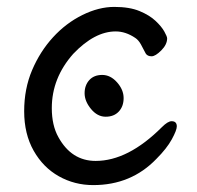

<svg xmlns="http://www.w3.org/2000/svg" viewBox="-20 -512 570 556"><path d="M250 24Q196 24 150.5 -1.5Q105 -27 77.5 -75.5Q50 -124 50 -190Q50 -255 73 -309Q96 -363 133.5 -404Q171 -445 218.5 -468.5Q266 -492 311 -492Q355 -492 384 -480Q413 -468 430.5 -451.5Q448 -435 456 -420.5Q464 -406 464 -401Q464 -383 447 -366Q430 -349 419 -349Q407 -349 402 -357Q395 -371 388 -383.5Q381 -396 372 -402Q344 -421 315 -421Q254 -421 192 -356Q130 -286 130 -199Q130 -149 149 -115Q187 -46 257 -46Q351 -46 449 -144Q466 -161 477 -161Q492 -161 492 -146Q492 -135 477.5 -108.5Q463 -82 433 -52Q360 24 250 24ZM324 -189Q310 -174 286 -174Q262 -174 243.5 -196.5Q225 -219 225 -242Q225 -265 238.5 -280Q252 -295 276 -295Q300 -295 319 -273.5Q338 -252 338 -228Q338 -204 324 -189Z"/></svg>

Font: LXGW WenKai Medium
Style: Regular
Weight: 500
Designer: LXGW / Fontworks Inc.
Foundry: LXGW / Fontworks Inc.
Version: Version 1.501; October 10, 2024